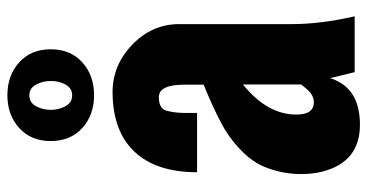

<svg xmlns="http://www.w3.org/2000/svg" viewBox="-256 -719 989 517"><g transform="rotate(-90 238.5 -460.5)"><path d="M269 -460.4Q268.6 -527.3 235.4 -527.3Q205.1 -527.3 199.2 -507.3Q193.4 -487.3 192.9 -460.4V-424.3H33.2Q33.2 -534.2 88.4 -592.8Q143.6 -651.4 248.5 -651.9Q321.8 -651.9 377 -598.6Q432.1 -545.4 432.1 -472.2V-169.4Q432.1 -90.8 453.1 0H302.7L286.6 -65.9Q261.2 14.2 161.6 14.2Q61.5 14.6 35.2 -85.9Q28.3 -112.3 28.3 -144Q28.3 -175.3 35.2 -203.6Q42 -232.4 52.7 -253.9Q63.5 -275.4 82 -295.4Q117.2 -333 162.1 -357.4Q207.5 -381.8 269 -406.7ZM188.5 -157.2Q188.5 -109.9 221.7 -109.9Q240.2 -109.9 256.3 -127.9Q260.7 -132.8 269.5 -144V-300.8Q188.5 -235.4 188.5 -157.2ZM278.8 -817.9Q279.3 -838.9 269.5 -857.4Q259.8 -876 240.2 -876Q220.7 -876 210.9 -857.9Q201.2 -839.8 201.2 -818.4Q201.2 -796.9 210.9 -778.8Q220.7 -760.7 240.2 -760.7Q259.8 -760.7 269.5 -778.8Q279.3 -796.9 278.8 -817.9ZM152.3 -733.4Q117.2 -765.1 117.2 -818.4Q117.2 -871.6 152.3 -903.3Q187.5 -935.1 240.7 -935.1Q293.9 -935.1 329.1 -903.3Q364.3 -871.6 364.3 -818.4Q364.3 -765.1 329.1 -733.4Q293.9 -701.7 240.7 -701.7Q187.5 -701.7 152.3 -733.4Z"/></g></svg>

Font: Oswald-Bold
Style: Bold
Weight: 700
Designer: vernon adams
Foundry: vernon adams
Version: Version 2.002; ttfautohint (v0.92.18-e454-dirty) -l 8 -r 50 